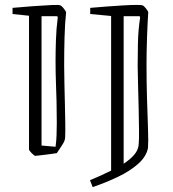

<svg xmlns="http://www.w3.org/2000/svg" viewBox="-20 -624 704 781"><path d="M226 -602Q232 -599 238.5 -590.5Q245 -582 249 -575Q244 -530 242.5 -471.5Q241 -413 241 -360Q241 -327 242 -285Q243 -243 244 -200.5Q245 -158 245.5 -122.5Q246 -87 245 -66Q245 -58 241.5 -49.5Q238 -41 227 -25L211 -1Q199 1 179 3.5Q159 6 142 8Q125 10 123 10Q120 10 109 -1Q98 -12 98 -16V-560L31 -567V-592Q73 -596 116 -599Q159 -602 190 -603.5Q221 -605 226 -602ZM149 -32 206 -27Q209 -48 210 -73Q211 -98 211 -124Q211 -173 210 -211.5Q209 -250 207.5 -289Q206 -328 206 -377Q206 -414 207.5 -461Q209 -508 215 -553L213 -558H149ZM561 -602Q566 -599 573 -590.5Q580 -582 583 -575Q580 -527 578 -470Q576 -413 576 -360Q576 -289 578 -222Q580 -155 582 -102Q584 -49 582 -22Q575 13 542.5 42Q510 71 461.5 94.5Q413 118 357 137L346 109Q368 100 390 90Q412 80 432 70V-559L347 -567V-592Q379 -595 414 -597.5Q449 -600 481 -602Q513 -604 534.5 -604Q556 -604 561 -602ZM548 -558H483V42Q509 25 525.5 6Q542 -13 544 -35Q546 -54 545.5 -95Q545 -136 544 -185.5Q543 -235 541.5 -281Q540 -327 540 -355Q540 -393 541 -446.5Q542 -500 550 -553Z"/></svg>

Font: Grenze Gotisch ExtraLight
Style: Regular
Weight: 200
Designer: Renata Polastri
Foundry: Omnibus-Type
Version: Version 1.001